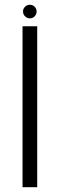

<svg xmlns="http://www.w3.org/2000/svg" viewBox="-20 -785 275 805"><path d="M74.5 0H136V-675H74.5ZM105.5 -708Q117 -708 125.2 -716.5Q133.5 -725 133.5 -736.5Q133.5 -748.5 125.2 -756.8Q117 -765 105.5 -765Q93.5 -765 85 -756.8Q76.5 -748.5 76.5 -737Q76.5 -725 85 -716.5Q93.5 -708 105.5 -708Z"/></svg>

Font: Anybody Light
Style: Regular
Weight: 300
Designer: Tyler Finck
Foundry: Etcetera Type Company
Version: Version 1.111; ttfautohint (v1.8.4)